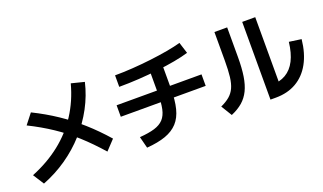

<svg xmlns="http://www.w3.org/2000/svg" viewBox="-82 -1303 3163 1883"><g transform="rotate(-20 1500.0 -361.5)"><path d="M52 -62Q223 -131 354 -234.5Q485 -338 574 -475.5Q663 -613 708 -782L843 -748Q812 -615 746.5 -493Q681 -371 587.5 -266.5Q494 -162 376.5 -81Q259 0 125 52ZM817 -30Q715 -146 614 -237.5Q513 -329 402 -403Q291 -477 160 -542L243 -648Q375 -583 490 -506Q605 -429 709.5 -336Q814 -243 912 -131Z M1165 -54Q1260 -61 1321 -79.5Q1382 -98 1416.5 -135.5Q1451 -173 1464.5 -236.5Q1478 -300 1478 -397V-680H1614V-397Q1614 -276 1592.5 -191Q1571 -106 1522 -52.5Q1473 1 1393 29.5Q1313 58 1196 67ZM1057 -306V-426H1943V-306ZM1143 -707Q1229 -707 1326.5 -713.5Q1424 -720 1520.5 -731.5Q1617 -743 1701.5 -758Q1786 -773 1845 -790L1882 -673Q1820 -654 1735 -638.5Q1650 -623 1551.5 -611.5Q1453 -600 1348.5 -593.5Q1244 -587 1143 -587Z M2494 38V-773H2630V-23L2550 -93Q2639 -93 2703 -130.5Q2767 -168 2805.5 -243.5Q2844 -319 2857 -433L2984 -415Q2969 -271 2913 -169.5Q2857 -68 2765 -15Q2673 38 2550 38ZM2017 -63Q2074 -89 2110.5 -120Q2147 -151 2167.5 -195.5Q2188 -240 2196 -307Q2204 -374 2204 -473V-773H2337V-463Q2337 -349 2324 -265.5Q2311 -182 2282 -122.5Q2253 -63 2205 -21.5Q2157 20 2086 50Z"/></g></svg>

Font: M PLUS 1 Code
Style: Regular
Weight: 400
Designer: Coji Morishita
Foundry: UNDERFOREST DESIGN
Version: Version 1.005